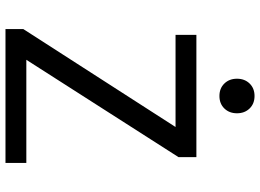

<svg xmlns="http://www.w3.org/2000/svg" viewBox="-144 -804 948 700"><g transform="rotate(90 330.0 -454.0)"><path d="M574 -76V0H86V-65L443 -620H107V-696H553V-631L198 -76ZM267 -844Q267 -872 284.5 -890Q302 -908 330 -908Q358 -908 375.5 -890Q393 -872 393 -844Q393 -816 375.5 -798Q358 -780 330 -780Q302 -780 284.5 -798Q267 -816 267 -844Z"/></g></svg>

Font: AmikoRegular
Style: Regular
Weight: 400
Designer: Pablo Impallari, Rodrigo Fuenzalida, Andres Torresi
Foundry: Impallari Type
Version: Version 1.000; ttfautohint (v1.3)